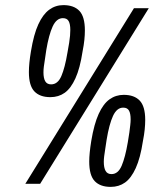

<svg xmlns="http://www.w3.org/2000/svg" viewBox="-20 -719 652 751"><path d="M79 0 504 -687H562L137 0ZM177 -339Q136 -339 114.5 -361.5Q93 -384 93 -437Q93 -454 95 -474Q97 -494 101 -518Q112 -585 130 -624Q148 -663 172.5 -681Q197 -699 228 -699Q269 -699 290.5 -676.5Q312 -654 312 -600Q312 -583 310 -563Q308 -543 303 -518Q293 -452 275 -412.5Q257 -373 233 -356Q209 -339 177 -339ZM413 12Q372 12 350.5 -10.5Q329 -33 329 -87Q329 -103 331 -123Q333 -143 337 -168Q348 -234 366 -273.5Q384 -313 408.5 -330.5Q433 -348 464 -348Q505 -348 526.5 -325.5Q548 -303 548 -250Q548 -233 546 -212.5Q544 -192 539 -167Q529 -101 511 -61.5Q493 -22 469 -5Q445 12 413 12ZM180 -389Q206 -389 220 -421.5Q234 -454 244 -514Q248 -536 250.5 -551.5Q253 -567 254 -579.5Q255 -592 255 -602Q255 -625 248.5 -636.5Q242 -648 226 -648Q201 -648 186 -615.5Q171 -583 161 -523Q158 -501 155.5 -485.5Q153 -470 151.5 -458.5Q150 -447 150 -436Q150 -413 157 -401Q164 -389 180 -389ZM416 -38Q442 -38 456 -71Q470 -104 480 -163Q484 -185 486 -201Q488 -217 489.5 -229.5Q491 -242 491 -252Q491 -275 484.5 -286.5Q478 -298 462 -298Q437 -298 422 -265.5Q407 -233 397 -172Q394 -151 391.5 -135.5Q389 -120 387.5 -108Q386 -96 386 -86Q386 -63 393 -50.5Q400 -38 416 -38Z"/></svg>

Font: Archivo ExtraCondensed
Style: Italic
Weight: 400
Width: 2
Italic angle: -10°
Designer: Hector Gatti
Foundry: Omnibus-Type
Version: Version 2.001